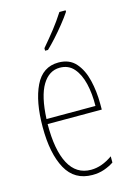

<svg xmlns="http://www.w3.org/2000/svg" viewBox="-118 -824 616 894"><g transform="rotate(-15 190.0 -376.5)"><path d="M195 -537Q248 -537 278 -503Q308 -469 321 -415Q334 -361 334 -301V-273H73Q72 -148 107.5 -81.5Q143 -15 214 -15Q266 -15 318 -52V-22Q297 -8 271 1Q245 10 214 10Q128 10 87.5 -63.5Q47 -137 47 -264Q47 -388 83 -462.5Q119 -537 195 -537ZM195 -512Q143 -512 111 -459Q79 -406 74 -297H310Q311 -356 299.5 -404.5Q288 -453 262.5 -482.5Q237 -512 195 -512ZM291 -756Q275 -732 252.5 -704Q230 -676 207 -650.5Q184 -625 164 -606H150V-618Q184 -658 210 -691Q236 -724 261 -763H291Z"/></g></svg>

Font: Noto Sans Lao UI ExtCond Thin
Style: Regular
Weight: 100
Width: 2
Designer: Monotype Design Team
Foundry: Monotype Imaging Inc.
Version: Version 2.000; ttfautohint (v1.8.4.7-5d5b)